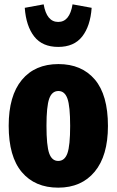

<svg xmlns="http://www.w3.org/2000/svg" viewBox="-20 -846 537 884"><path d="M477 -266Q477 -129 416 -55.5Q355 18 248 18Q141 18 80.5 -53.5Q20 -125 20 -267Q20 -405 80.5 -478Q141 -551 249 -551Q356 -551 416.5 -480Q477 -409 477 -266ZM194 -267Q194 -175 206.5 -140Q219 -105 248 -105Q278 -105 290.5 -140.5Q303 -176 303 -266Q303 -357 290.5 -392Q278 -427 249 -427Q219 -427 206.5 -391.5Q194 -356 194 -267ZM94 -810 181 -826Q195 -745 248 -745Q301 -745 314 -826L402 -810Q396 -726 358.5 -678Q321 -630 248 -630Q175 -630 137.5 -678Q100 -726 94 -810Z"/></svg>

Font: Fira Sans Extra Condensed ExtraBold
Style: Regular
Weight: 800
Width: 1
Designer: Carrois Corporate & Edenspiekermann AG
Foundry: Carrois Corporate GbR & Edenspiekermann AG
Version: Version 4.203